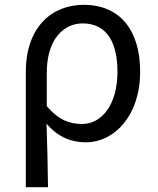

<svg xmlns="http://www.w3.org/2000/svg" viewBox="-20 -577 653 796"><path d="M87 199H179C178 103 176 34 173 -64C223 -6 278 13 337 13C451 13 561 -94 561 -280C561 -451 478 -557 327 -557C195 -557 87 -465 87 -278ZM321 -63C274 -63 225 -76 174 -137V-276C174 -413 243 -480 323 -480C424 -480 467 -399 467 -279C467 -144 402 -63 321 -63Z"/></svg>

Font: Noto Sans T Chinese Regular
Style: Regular
Weight: 400
Designer: Ryoko NISHIZUKA (kana & ideographs); Paul D. Hunt (Latin, Greek & Cyrillic); Wenlong ZHANG (bopomofo); Sandoll Communica
Foundry: Adobe Systems Incorporated
Version: Version 1.000;PS 1;hotconv 1.0.78;makeotf.lib2.5.61930